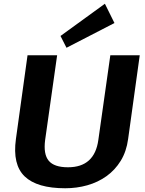

<svg xmlns="http://www.w3.org/2000/svg" viewBox="-20 -995 774 1025"><path d="M328 10Q178 10 112 -53Q46 -116 65 -253L127 -700H285L221 -248Q211 -172 240 -137Q269 -102 343 -102Q485 -102 505 -248L569 -700H726L664 -253Q655 -186 624.5 -136.5Q594 -87 548.5 -54.5Q503 -22 446.5 -6Q390 10 328 10ZM591 -872 335 -740 303 -803 540 -975Z"/></svg>

Font: Pathway Extreme 8pt Thin 12pt
Style: Bold Italic
Weight: 700
Italic angle: -8°
Version: Version 1.001;gftools[0.9.26]